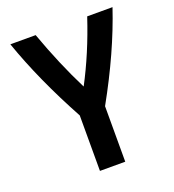

<svg xmlns="http://www.w3.org/2000/svg" viewBox="-133 -641 852 940"><g transform="rotate(-20 293.0 -171.0)"><path d="M227.1 195.3V-93.8Q100.1 -327.1 26.9 -537.1H158.7Q220.2 -365.7 293.5 -220.2Q370.1 -364.7 427.2 -537.1H559.1Q488.8 -327.1 358.9 -93.8V195.3Z"/></g></svg>

Font: Consola Mono
Style: Bold
Weight: 700
Monospace: yes
Designer: Wojciech Kalinowski "wmk69" (wmk69@o2.pl)
Foundry: Wojciech Kalinowski "wmk69" (wmk69@o2.pl)
Version: Version 2.1.0